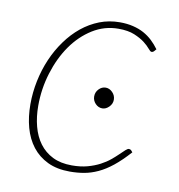

<svg xmlns="http://www.w3.org/2000/svg" viewBox="-64 -560 582 625"><g transform="rotate(10 227.5 -247.5)"><path d="M42.5 0ZM396.5 -91Q369.5 -61 345.8 -42Q322 -23 299.2 -12.5Q276.5 -2 254 2Q231.5 6 206.5 6Q164 6 133.2 -8.8Q102.5 -23.5 82.2 -49.5Q62 -75.5 52.2 -111Q42.5 -146.5 42.5 -188Q42.5 -227 50.5 -265.5Q58.5 -304 73.5 -338.8Q88.5 -373.5 110 -403.2Q131.5 -433 158.2 -454.8Q185 -476.5 216.5 -488.8Q248 -501 283.5 -501Q307.5 -501 327.2 -496.2Q347 -491.5 363 -482.8Q379 -474 391.8 -462Q404.5 -450 415.5 -435L408.5 -427Q405.5 -424 401 -424Q397 -424 390 -432.8Q383 -441.5 369.8 -451.8Q356.5 -462 335.5 -470.8Q314.5 -479.5 282.5 -479.5Q236.5 -479.5 197.2 -455Q158 -430.5 129.5 -389.8Q101 -349 84.8 -296.2Q68.5 -243.5 68.5 -187.5Q68.5 -151 76.8 -119.5Q85 -88 102.2 -64.8Q119.5 -41.5 146 -28.2Q172.5 -15 209.5 -15Q238.5 -15 261.2 -21.2Q284 -27.5 302 -37Q320 -46.5 333.2 -57.5Q346.5 -68.5 356.2 -78Q366 -87.5 372.8 -93.8Q379.5 -100 384 -100Q388.5 -100 391.5 -97L396.5 -91ZM307.5 -249Q307.5 -235.5 297.2 -225.2Q287 -215 275 -215Q262 -215 252.2 -225.2Q242.5 -235.5 242.5 -249Q242.5 -263 252.2 -273.2Q262 -283.5 275 -283.5Q287.5 -283.5 297.5 -273.2Q307.5 -263 307.5 -249Z"/></g></svg>

Font: Lato Thin
Style: Italic
Weight: 200
Italic angle: -7°
Designer: Lukasz Dziedzic
Foundry: tyPoland Lukasz Dziedzic
Version: Version 2.007; 2014-02-27